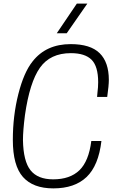

<svg xmlns="http://www.w3.org/2000/svg" viewBox="-20 -1033 650 1062"><path d="M275 9Q163 9 107 -54Q51 -117 51 -259Q51 -393 81.5 -513Q112 -633 160 -693Q235 -789 371 -789Q480 -789 531 -739Q582 -689 582 -591Q582 -560 573 -497H517L519 -520Q523 -551 523 -578Q523 -666 486.5 -702.5Q450 -739 372 -739Q258 -739 201 -658.5Q144 -578 118 -396Q107 -310 107 -258Q109 -141 149 -91Q189 -41 274 -41Q367 -41 419 -91Q471 -141 485 -253H541Q525 -117 459 -54Q393 9 275 9ZM349 -849H294L405 -1013H463Z"/></svg>

Font: Tanohe Sans Light
Style: Italic
Weight: 300
Designer: Village Type and Design LLC & Cristiano Sobral
Foundry: Cooper Hewitt Smithsonian Design Museum
Version: Version 1.00;September 29, 2021;FontCreator 13.0.0.2655 64-b